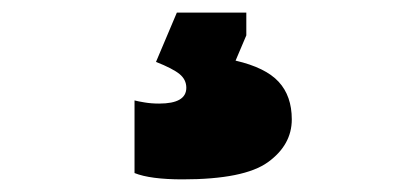

<svg xmlns="http://www.w3.org/2000/svg" viewBox="-20 -56 640 304"><path d="M269 228Q218 228 193 218V103Q198.5 104.5 209 106.2Q219.5 108 232 108Q275 108 275 83Q275 70 264.2 61.2Q253.5 52.5 227 42L260 -36H370V0L353 40Q400.5 51 421.2 73.5Q442 96 442 133Q442 173.5 404.2 200.8Q366.5 228 269 228Z"/></svg>

Font: Commissioner Black
Style: Regular
Weight: 900
Designer: Kostas Bartsokas
Foundry: Kostas Bartsokas
Version: Version 1.000; ttfautohint (v1.8.3)